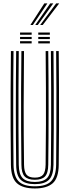

<svg xmlns="http://www.w3.org/2000/svg" viewBox="-20 -1100 409 1128"><path d="M184.8 7.2Q113.5 7.2 79.2 -23.8Q45 -54.8 44.2 -131.5Q43 -225.8 42.5 -338.5Q42 -451.2 42.4 -569.8Q42.8 -688.2 44.2 -800H59.5Q58.5 -723 58.1 -636.4Q57.8 -549.8 57.8 -461.1Q57.8 -372.5 58.1 -288.4Q58.5 -204.2 59.5 -132.5Q60.5 -65.2 89 -35.4Q117.5 -5.5 184.8 -5.5Q252 -5.5 280.4 -35.4Q308.8 -65.2 309.8 -132.5Q310.8 -226.2 311.2 -339Q311.8 -451.8 311.4 -570.2Q311 -688.8 309.8 -800H325Q326.2 -697.5 326.6 -583.4Q327 -469.2 326.8 -353.8Q326.5 -238.2 325 -131.5Q324.2 -54.2 289.8 -23.5Q255.2 7.2 184.8 7.2ZM184.8 -18.2Q128.5 -18.2 102 -43.4Q75.5 -68.5 75 -131.5Q73 -288.2 73 -458.2Q73 -628.2 75 -800H90.2Q89 -692.5 88.6 -576.6Q88.2 -460.8 88.6 -347Q89 -233.2 90.2 -132Q91 -76.2 113.2 -53.6Q135.5 -31 184.8 -31Q233.8 -31 256 -53.5Q278.2 -76 279 -132Q280.2 -232.8 280.6 -345.1Q281 -457.5 280.6 -573.1Q280.2 -688.8 279 -800H294.2Q295.5 -691 295.9 -575.5Q296.2 -460 295.9 -346.9Q295.5 -233.8 294.2 -131.5Q293.5 -69 267.5 -43.6Q241.5 -18.2 184.8 -18.2ZM184.8 -43.8Q143.5 -43.8 124.9 -63.4Q106.2 -83 105.8 -132.5Q104.5 -226.2 104 -338.6Q103.5 -451 103.9 -569.5Q104.2 -688 105.8 -800H121Q119.2 -639.5 119 -476.8Q118.8 -314 121.2 -132.5Q121.8 -90.5 136 -73.5Q150.2 -56.5 184.8 -56.5Q219 -56.5 233.1 -73.5Q247.2 -90.5 248 -132.5Q249.5 -258 249.9 -368.5Q250.2 -479 249.8 -584.5Q249.2 -690 248.2 -800H263.5Q264.5 -723.5 265 -637.2Q265.5 -551 265.5 -462.5Q265.5 -374 265 -289.6Q264.5 -205.2 263.5 -132.5Q263 -82.5 244.2 -63.1Q225.5 -43.8 184.8 -43.8ZM204.8 -896V-908.8H272.8V-896ZM97.8 -896V-908.8H166V-896ZM97.8 -870.5V-883.2H166V-870.5ZM204.8 -870.5V-883.2H272.8V-870.5ZM97.8 -845V-857.8H166V-845ZM204.8 -845V-857.8H272.8V-845ZM158.5 -953.2 240.5 -1080.2H258.5L173 -953.2ZM216 -953.2 310 -1080.2H328L231 -953.2ZM187.2 -953.2 275.2 -1080.2H293.2L202 -953.2Z"/></svg>

Font: Big Shoulders Inline Display Medium
Style: Regular
Weight: 500
Designer: Patric King
Foundry: XO Type Co
Version: Version 1.000